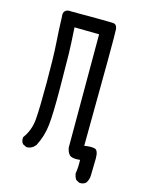

<svg xmlns="http://www.w3.org/2000/svg" viewBox="-127 -816 754 1007"><g transform="rotate(15 250.0 -312.0)"><path d="M405 117 386 107Q376 91 374 74Q380 39 378 0Q345 4 328 -4Q311 -12 304 -46V-662L170 -664Q176 -569 177 -520.5Q178 -472 179 -334Q180 -196 173 -133.5Q166 -71 137 -16Q117 9 88 8L68 -2Q56 -16 59 -38Q94 -85 99 -145.5Q104 -206 104 -346.5Q104 -487 99 -558Q94 -629 92 -699Q88 -723 99.5 -733Q111 -743 131 -740Q339 -740 359 -738.5Q379 -737 382.5 -712.5Q386 -688 380 -77Q417 -83 436.5 -78Q456 -73 456 -28L454 64Q454 87 440 107Q426 119 405 117Z"/></g></svg>

Font: NaniFont Regular
Style: Regular
Weight: 400
Designer: Nanigashitei
Version: Version 1.036